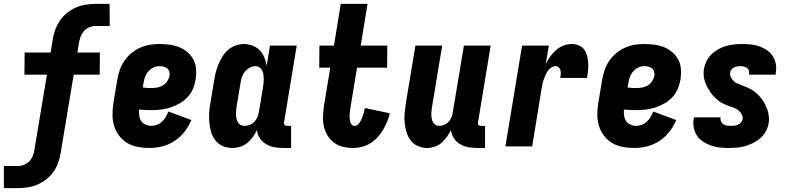

<svg xmlns="http://www.w3.org/2000/svg" viewBox="-56 -755 4076 990"><path d="M-36 215V101H37Q53 101 69 94.5Q85 88 97 74.5Q109 61 114.5 45.5Q120 30 122 14L186 -370H70L71 -484H205L216 -552Q220 -577 229 -602Q238 -627 253 -649Q268 -671 290 -688.5Q312 -706 336 -716.5Q360 -727 385.5 -731Q411 -735 436 -735H509L510 -621H437Q421 -621 404.5 -614.5Q388 -608 376.5 -594.5Q365 -581 359.5 -565.5Q354 -550 351 -534L343 -484H459L458 -370H324L257 32Q253 57 244.5 82Q236 107 221 129Q206 151 184 168.5Q162 186 137.5 196.5Q113 207 87.5 211Q62 215 37 215Z M715 8Q684 8 654.5 2.5Q625 -3 600.5 -17.5Q576 -32 558.5 -55Q541 -78 532.5 -105.5Q524 -133 524 -163.5Q524 -194 529 -225L549 -345Q553 -369 561.5 -394Q570 -419 585 -441Q600 -463 621 -480.5Q642 -498 666.5 -509Q691 -520 716 -524Q741 -528 766 -528Q793 -528 819 -524.5Q845 -521 868.5 -511.5Q892 -502 911 -485.5Q930 -469 941.5 -447Q953 -425 955 -398.5Q957 -372 953 -346Q949 -321 939 -297Q929 -273 911 -254Q893 -235 869.5 -221.5Q846 -208 822 -200.5Q798 -193 773.5 -190Q749 -187 724 -187Q709 -187 693 -188Q677 -189 661 -190Q660 -174 662 -158.5Q664 -143 672 -131Q680 -119 694.5 -112.5Q709 -106 724 -106Q739 -106 753.5 -111.5Q768 -117 779.5 -128Q791 -139 799 -152.5Q807 -166 812 -180L931 -136Q918 -105 896 -76.5Q874 -48 844.5 -28.5Q815 -9 781.5 -0.5Q748 8 715 8ZM724 -301Q739 -301 754 -303.5Q769 -306 783 -314Q797 -322 806 -335.5Q815 -349 818 -363Q820 -375 817 -385.5Q814 -396 806 -402.5Q798 -409 787.5 -411.5Q777 -414 766 -414Q750 -414 734.5 -406.5Q719 -399 708 -386Q697 -373 691.5 -357.5Q686 -342 684 -326L680 -304Q691 -302 702 -301.5Q713 -301 724 -301Z M1143 8Q1117 8 1094 -1.5Q1071 -11 1056 -29.5Q1041 -48 1033.5 -72Q1026 -96 1023.5 -121Q1021 -146 1022.5 -172Q1024 -198 1029 -225L1049 -345Q1052 -365 1057.5 -385.5Q1063 -406 1071.5 -426Q1080 -446 1092 -465Q1104 -484 1121 -498.5Q1138 -513 1159 -520.5Q1180 -528 1201 -528Q1224 -528 1245.5 -520Q1267 -512 1282.5 -496.5Q1298 -481 1306.5 -460Q1315 -439 1319 -416L1336 -520H1474L1409 -126Q1408 -122 1408.5 -118Q1409 -114 1411.5 -111Q1414 -108 1417.5 -107Q1421 -106 1425 -106H1445V8H1406Q1382 8 1359 4Q1336 0 1316.5 -11.5Q1297 -23 1284 -42Q1271 -61 1269 -85Q1260 -66 1247.5 -48.5Q1235 -31 1219 -18Q1203 -5 1182.5 1.5Q1162 8 1143 8ZM1204 -106Q1217 -106 1231 -111Q1245 -116 1255 -126.5Q1265 -137 1271 -150.5Q1277 -164 1279 -178L1299 -298Q1301 -310 1302.5 -321.5Q1304 -333 1304 -345Q1304 -357 1302.5 -368.5Q1301 -380 1296.5 -390Q1292 -400 1282.5 -407Q1273 -414 1261 -414Q1246 -414 1231.5 -406Q1217 -398 1206.5 -385Q1196 -372 1191 -356.5Q1186 -341 1184 -326L1164 -206Q1162 -195 1161.5 -184.5Q1161 -174 1161 -163.5Q1161 -153 1163.5 -143Q1166 -133 1170.5 -124.5Q1175 -116 1184 -111Q1193 -106 1204 -106Z M1763 8Q1736 8 1710.5 1.5Q1685 -5 1665 -20.5Q1645 -36 1632 -58Q1619 -80 1613.5 -105.5Q1608 -131 1609.5 -158.5Q1611 -186 1615 -213L1647 -406H1590L1591 -520H1666L1701 -735H1839L1804 -520H1941L1940 -406H1785L1750 -194Q1749 -186 1748 -177Q1747 -168 1746.5 -159.5Q1746 -151 1747 -142.5Q1748 -134 1750 -126Q1752 -118 1758 -112Q1764 -106 1773 -106Q1782 -106 1789.5 -113Q1797 -120 1801.5 -128Q1806 -136 1810 -145Q1814 -154 1816.5 -162.5Q1819 -171 1821.5 -180Q1824 -189 1825 -198L1954 -171Q1949 -149 1940 -127Q1931 -105 1918.5 -84.5Q1906 -64 1889.5 -46Q1873 -28 1852.5 -15.5Q1832 -3 1809 2.5Q1786 8 1763 8Z M2147 8Q2121 8 2098.5 -2Q2076 -12 2061.5 -31Q2047 -50 2040 -73.5Q2033 -97 2030.5 -122Q2028 -147 2030.5 -173Q2033 -199 2037 -225L2086 -520H2224L2172 -206Q2170 -195 2169 -185Q2168 -175 2168 -164.5Q2168 -154 2170 -144Q2172 -134 2176.5 -125.5Q2181 -117 2189 -111.5Q2197 -106 2208 -106Q2221 -106 2234.5 -111.5Q2248 -117 2257.5 -127.5Q2267 -138 2272 -151Q2277 -164 2279 -178L2336 -520H2474L2409 -126Q2408 -122 2408.5 -118Q2409 -114 2411.5 -111Q2414 -108 2417.5 -107Q2421 -106 2425 -106H2445V8H2406Q2382 8 2359 4Q2336 0 2316.5 -11.5Q2297 -23 2284.5 -42Q2272 -61 2269 -84Q2260 -66 2248 -49Q2236 -32 2220.5 -18.5Q2205 -5 2185.5 1.5Q2166 8 2147 8Z M2550 0 2636 -520H2774L2758 -425Q2768 -445 2781.5 -464Q2795 -483 2812.5 -498Q2830 -513 2851 -520.5Q2872 -528 2893 -528Q2912 -528 2929.5 -520.5Q2947 -513 2957 -498.5Q2967 -484 2971.5 -466Q2976 -448 2977 -429.5Q2978 -411 2976 -391.5Q2974 -372 2971 -353H2833Q2835 -363 2835.5 -372.5Q2836 -382 2834 -391.5Q2832 -401 2825.5 -407.5Q2819 -414 2809 -414Q2797 -414 2786.5 -407Q2776 -400 2769 -390Q2762 -380 2757 -368.5Q2752 -357 2748 -346Q2744 -335 2741.5 -323.5Q2739 -312 2737 -300L2688 0Z M3215 8Q3184 8 3154.5 2.5Q3125 -3 3100.5 -17.5Q3076 -32 3058.5 -55Q3041 -78 3032.5 -105.5Q3024 -133 3024 -163.5Q3024 -194 3029 -225L3049 -345Q3053 -369 3061.5 -394Q3070 -419 3085 -441Q3100 -463 3121 -480.5Q3142 -498 3166.5 -509Q3191 -520 3216 -524Q3241 -528 3266 -528Q3293 -528 3319 -524.5Q3345 -521 3368.5 -511.5Q3392 -502 3411 -485.5Q3430 -469 3441.5 -447Q3453 -425 3455 -398.5Q3457 -372 3453 -346Q3449 -321 3439 -297Q3429 -273 3411 -254Q3393 -235 3369.5 -221.5Q3346 -208 3322 -200.5Q3298 -193 3273.5 -190Q3249 -187 3224 -187Q3209 -187 3193 -188Q3177 -189 3161 -190Q3160 -174 3162 -158.5Q3164 -143 3172 -131Q3180 -119 3194.5 -112.5Q3209 -106 3224 -106Q3239 -106 3253.5 -111.5Q3268 -117 3279.5 -128Q3291 -139 3299 -152.5Q3307 -166 3312 -180L3431 -136Q3418 -105 3396 -76.5Q3374 -48 3344.5 -28.5Q3315 -9 3281.5 -0.5Q3248 8 3215 8ZM3224 -301Q3239 -301 3254 -303.5Q3269 -306 3283 -314Q3297 -322 3306 -335.5Q3315 -349 3318 -363Q3320 -375 3317 -385.5Q3314 -396 3306 -402.5Q3298 -409 3287.5 -411.5Q3277 -414 3266 -414Q3250 -414 3234.5 -406.5Q3219 -399 3208 -386Q3197 -373 3191.5 -357.5Q3186 -342 3184 -326L3180 -304Q3191 -302 3202 -301.5Q3213 -301 3224 -301Z M3702 8Q3678 8 3655 5.5Q3632 3 3610.5 -4.5Q3589 -12 3570 -24Q3551 -36 3538.5 -54.5Q3526 -73 3521.5 -96Q3517 -119 3521 -143L3523 -150H3660L3659 -148Q3658 -138 3662 -129Q3666 -120 3674 -114.5Q3682 -109 3692 -107.5Q3702 -106 3712 -106Q3721 -106 3730.5 -107Q3740 -108 3748.5 -112Q3757 -116 3764 -123Q3771 -130 3773 -139Q3775 -153 3769 -164.5Q3763 -176 3753.5 -184.5Q3744 -193 3732 -197.5Q3720 -202 3708 -206.5Q3696 -211 3683.5 -216Q3671 -221 3660.5 -227.5Q3650 -234 3640.5 -242.5Q3631 -251 3622.5 -260Q3614 -269 3607 -279.5Q3600 -290 3593.5 -301Q3587 -312 3582.5 -324Q3578 -336 3575 -348.5Q3572 -361 3572 -374.5Q3572 -388 3574 -402Q3578 -422 3588 -441.5Q3598 -461 3613.5 -476Q3629 -491 3648.5 -501.5Q3668 -512 3688.5 -518Q3709 -524 3729.5 -526Q3750 -528 3771 -528Q3794 -528 3817 -525.5Q3840 -523 3861 -515.5Q3882 -508 3900 -495Q3918 -482 3929.5 -464Q3941 -446 3944.5 -423.5Q3948 -401 3944 -378L3943 -370H3806V-372Q3808 -382 3805.5 -390.5Q3803 -399 3796 -404.5Q3789 -410 3779.5 -412Q3770 -414 3761 -414Q3753 -414 3745 -412.5Q3737 -411 3729.5 -407.5Q3722 -404 3716 -397Q3710 -390 3709 -382Q3707 -368 3713 -356Q3719 -344 3728 -336Q3737 -328 3749 -323Q3761 -318 3773.5 -313.5Q3786 -309 3797.5 -304Q3809 -299 3820 -292.5Q3831 -286 3840.5 -278Q3850 -270 3858.5 -260.5Q3867 -251 3874.5 -241Q3882 -231 3887.5 -219.5Q3893 -208 3898 -196.5Q3903 -185 3905.5 -172Q3908 -159 3909 -145.5Q3910 -132 3907 -119Q3904 -98 3893 -78Q3882 -58 3865 -43Q3848 -28 3828 -18Q3808 -8 3787 -2Q3766 4 3744.5 6Q3723 8 3702 8Z"/></svg>

Font: Iosevka Term Curly Heavy
Style: Italic
Weight: 900
Italic angle: -9°
Designer: Belleve Invis
Foundry: Belleve Invis
Version: Version 32.3.0